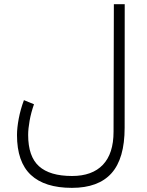

<svg xmlns="http://www.w3.org/2000/svg" viewBox="-20 -658 712 932"><path d="M145 -151.9Q130.9 -111.8 123.8 -72.5Q116.7 -33.2 116.7 -2.9Q116.7 101.6 169.2 148.9Q221.7 196.3 329.6 196.3Q427.7 196.3 479.5 141.8Q531.2 87.4 531.2 -18.6L532.7 -637.7H585.4L585 -37.6Q585 111.8 521.2 182.9Q457.5 253.9 329.1 253.9Q196.8 253.9 129.6 190.9Q62.5 127.9 62.5 -2.4Q62.5 -37.1 71 -82.3Q79.6 -127.4 96.2 -171.9Z"/></svg>

Font: Vazir Thin UI
Style: Thin-UI
Weight: 100
Designer: Saber Rastikerdar
Foundry: Saber Rastikerdar
Version: Version 30.0.0